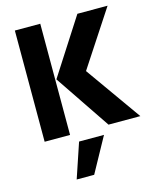

<svg xmlns="http://www.w3.org/2000/svg" viewBox="-134 -768 931 1124"><g transform="rotate(-15 331.0 -206.0)"><path d="M189 262 260 51H411L295 262ZM65 0V-674H219V0ZM226 -335 406 -337 645 0H452ZM406 -337 226 -335 444 -674H627Z"/></g></svg>

Font: Hind Variable Light
Style: Regular
Weight: 300
Designer: Manushi Parikh, Satya Rajpurohit
Foundry: Indian Type Foundry
Version: Version 3.000